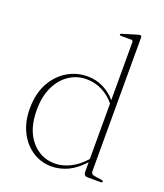

<svg xmlns="http://www.w3.org/2000/svg" viewBox="-136 -815 785 917"><g transform="rotate(20 257.0 -357.0)"><path d="M42 -214Q42 -290 71 -343.5Q100 -397 147.2 -425.2Q194.5 -453.5 249.5 -453.5Q293.5 -453.5 330.5 -435Q367.5 -416.5 394 -385V-679Q394 -689.5 384 -689.5H333.5Q325.5 -689.5 325.5 -694Q325.5 -698.5 333.5 -700.5L401.5 -721Q412 -724.5 417.5 -724.5Q425.5 -724.5 425.5 -715.5V-34.5Q425.5 -19.5 444 -17L479 -12Q489 -10.5 489 -5Q489 0 480.5 0H416Q404 0 399 -5Q394 -10 394 -25.5V-70Q356 -28 316 -9Q276 10 232.5 10Q179 10 135.8 -18.5Q92.5 -47 67.2 -97.8Q42 -148.5 42 -214ZM75.5 -219.5Q75.5 -121.5 123 -65Q170.5 -8.5 243 -8.5Q281 -8.5 320 -27.5Q359 -46.5 394 -86V-368Q367.5 -401 330.2 -420Q293 -439 249.5 -439Q202 -439 162.5 -413Q123 -387 99.2 -338Q75.5 -289 75.5 -219.5Z"/></g></svg>

Font: Fraunces 72pt S000 Thin
Style: Regular
Weight: 100
Version: Version 1.000; ttfautohint (v1.8.3)